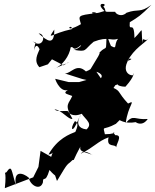

<svg xmlns="http://www.w3.org/2000/svg" viewBox="-20 -880 804 994"><path d="M330 -555C353 -560 350 -565 258 -523C305 -540 339 -591 346 -635C364 -644 353 -607 400 -647C396 -627 342 -616 362 -622C432 -610 412 -620 465 -664C542 -694 550 -666 591 -679C564 -644 597 -615 537 -653C566 -638 558 -618 532 -704C527 -598 537 -652 495 -608C498 -601 492 -594 445 -516C492 -510 518 -493 502 -475C450 -552 470 -526 425 -510C375 -557 346 -496 315 -500L406 -471L428 -466L389 -455H336L266 -472C266 -465 301 -379 351 -427C295 -394 321 -397 354 -383C337 -341 310 -342 355 -265C337 -257 298 -312 262 -314C278 -298 314 -309 334 -304C332 -299 352 -269 406 -292C417 -301 463 -277 392 -314C405 -267 469 -247 428 -210C335 -221 427 -323 388 -267C355 -181 339 -211 368 -253C409 -240 334 -145 377 -200C339 -185 278 -163 231 -80C259 -81 258 -111 245 -68L190 -99L179 -16L152 38L5 94C16 -6 -4 21 13 12C43 -32 38 4 63 81C47 -2 100 15 129 40C136 80 188 109 202 65C204 23 213 78 236 0C278 47 257 8 275 57C339 -51 323 -19 355 -51C373 -59 340 -21 414 -153C370 -91 411 -98 456 -79C474 -63 420 -115 398 -84C469 -119 485 -148 542 -169C529 -110 579 -140 583 -114C574 -125 622 -183 577 -180C547 -213 610 -186 523 -185C512 -234 511 -201 580 -239C639 -300 624 -271 578 -270C602 -258 622 -237 685 -248C658 -270 706 -208 745 -264C675 -258 672 -291 631 -243C642 -334 688 -366 643 -344C587 -404 606 -408 565 -426C563 -410 589 -462 585 -453C550 -432 591 -432 605 -464C551 -433 640 -428 631 -433C680 -488 672 -505 670 -501C691 -478 593 -487 648 -576C688 -578 613 -557 638 -560C675 -632 731 -656 756 -688C728 -650 719 -702 718 -657C707 -746 729 -735 676 -683C675 -783 646 -704 652 -765C696 -792 706 -797 764 -855C702 -810 699 -837 635 -814C611 -790 580 -806 576 -819C500 -818 540 -817 515 -847C545 -863 465 -873 521 -823C430 -792 453 -829 480 -812C375 -800 388 -798 399 -755C310 -703 343 -764 355 -730C240 -705 223 -668 261 -727C262 -641 225 -667 180 -707C223 -705 204 -622 148 -667C174 -649 164 -684 156 -618C169 -676 190 -611 185 -625C175 -600 153 -565 184 -532L228 -547L249 -573L309 -542Z"/></svg>

Font: Hussar Lance
Style: Italic
Weight: 700
Foundry: Cannot Into Space Fonts, PlusOne Fonts
Version: Version 2.27